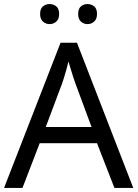

<svg xmlns="http://www.w3.org/2000/svg" viewBox="-20 -928 679 948"><path d="M545 0 459 -221H176L91 0H0L279 -717H360L638 0ZM352 -517Q349 -525 342 -546Q335 -567 328.5 -589.5Q322 -612 318 -624Q313 -604 307.5 -583.5Q302 -563 296.5 -546Q291 -529 287 -517L206 -301H432ZM178 -859Q178 -885 192 -896.5Q206 -908 225 -908Q244 -908 258 -896.5Q272 -885 272 -859Q272 -834 258 -821.5Q244 -809 225 -809Q206 -809 192 -821.5Q178 -834 178 -859ZM366 -859Q366 -885 379.5 -896.5Q393 -908 412 -908Q431 -908 445 -896.5Q459 -885 459 -859Q459 -834 445 -821.5Q431 -809 412 -809Q393 -809 379.5 -821.5Q366 -834 366 -859Z"/></svg>

Font: Noto Sans Meetei Mayek
Style: Regular
Weight: 400
Designer: Monotype Design Team and Neelakash Kshetrimayum
Foundry: Monotype Imaging Inc.
Version: Version 2.002